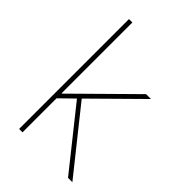

<svg xmlns="http://www.w3.org/2000/svg" viewBox="-218 -813 899 899"><g transform="rotate(45 231.5 -364.0)"><path d="M103 -219.7V-259.3H111.8L391.6 -535.6H423.8L186 -300.8L183.1 -297.9ZM86.4 0V-727.5H108.9V0ZM410.2 0 170.4 -300.8 187.5 -314.9 439 0Z"/></g></svg>

Font: Inter 20pt Thin
Style: Regular
Weight: 250
Version: Version 4.001;git-66647c0bb